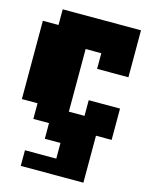

<svg xmlns="http://www.w3.org/2000/svg" viewBox="-116 -610 695 912"><g transform="rotate(15 231.0 -154.0)"><path d="M77 0V-77H0V-462H77V-539H462V-308H308V-385H231V-77H308V-154H462V0H385V231H77V154H231V77H154V0Z"/></g></svg>

Font: Coral Pixels
Style: Regular
Weight: 400
Designer: Tanukizamurai
Foundry: TanukiFont
Version: Version 1.000; ttfautohint (v1.8.4.7-5d5b)